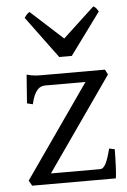

<svg xmlns="http://www.w3.org/2000/svg" viewBox="-52 -759 528 798"><g transform="rotate(-5 212.0 -360.0)"><path d="M404.8 -121.1Q404.8 -105.5 404.3 -87.9Q403.8 -70.3 403.1 -53.7Q402.3 -37.1 401.4 -22.9Q400.4 -8.8 398.9 0H49.8L37.1 -22L308.1 -410.2H139.2Q131.3 -410.2 123.3 -407.2Q115.2 -404.3 107.7 -396.2Q100.1 -388.2 93.5 -373.8Q86.9 -359.4 82 -336.9L58.1 -342.8L66.9 -461.9Q77.6 -459 86.4 -457.3Q95.2 -455.6 104.7 -454.8Q114.3 -454.1 125.5 -454.1H393.1L403.8 -433.1L131.8 -43.9H337.9Q350.1 -43.9 360.4 -62.7Q370.6 -81.5 381.8 -126ZM260.7 -522.9H208.5L79.6 -697.3Q83 -702.1 85.4 -705.6Q87.9 -709 90.1 -711.4Q92.3 -713.9 95 -715.8Q97.7 -717.8 101.6 -720.2L235.8 -597.7L367.7 -720.2Q376 -715.8 379.4 -711.4Q382.8 -707 388.7 -697.3Z"/></g></svg>

Font: Gentium Plus Phon
Style: Regular
Weight: 400
Designer: J. Victor Gaultney, Annie Olsen, Iska Routamaa, Becca Hirsbrunner
Foundry: SIL International
Version: Version 5.000